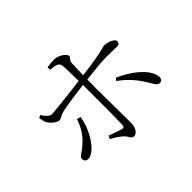

<svg xmlns="http://www.w3.org/2000/svg" viewBox="-146 -1007 1292 1292"><g transform="rotate(-45 500.0 -361.5)"><path d="M809 -182C829 -151 840 -119 866 -119C887 -119 897 -138 891 -164C874 -240 778 -311 681 -354L667 -336C738 -287 784 -224 809 -182ZM299 -342C280 -285 254 -232 179 -174C152 -154 133 -147 133 -127C133 -112 143 -98 163 -98C229 -98 312 -228 326 -335ZM124 -526C127 -507 132 -486 138 -475C154 -446 190 -419 209 -419C231 -419 238 -436 279 -444C332 -455 425 -468 490 -476V-390C491 -305 490 -138 487 -93C486 -79 477 -78 465 -80C440 -87 401 -102 371 -113L360 -91C392 -74 427 -51 446 -31C467 -8 465 12 490 12C520 12 539 -27 539 -68C539 -92 536 -320 536 -388L537 -481C604 -489 692 -498 733 -498C773 -498 801 -496 829 -496C853 -496 862 -502 862 -522C862 -541 816 -563 781 -563C760 -563 750 -547 537 -521L541 -633C543 -662 563 -662 563 -679C563 -701 516 -732 477 -735C458 -735 428 -732 405 -728L406 -705C461 -699 482 -693 485 -661C487 -636 489 -576 489 -515C418 -507 249 -485 203 -484C183 -483 161 -510 143 -536Z"/></g></svg>

Font: Noto Serif CJK TC Light
Style: Regular
Weight: 300
Designer: Ryoko NISHIZUKA 西塚涼子 (kana & ideographs); Frank Grießhammer (Latin, Greek & Cyrillic); Wenlong ZHANG 张文龙 (bopomofo); San
Foundry: Adobe
Version: Version 2.001;hotconv 1.1.0;makeotfexe 2.6.0